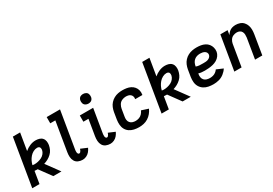

<svg xmlns="http://www.w3.org/2000/svg" viewBox="31 -1672 3681 2592"><g transform="rotate(-30 1872.0 -376.0)"><path d="M32 0H145L176 -188Q194 -186 213 -186H224L360 0H487L337 -205Q370 -215 400.5 -231.5Q431 -248 457 -272.5Q483 -297 497.5 -328Q512 -359 518 -392Q523 -421 518.5 -450.5Q514 -480 495.5 -501Q477 -522 449 -530Q421 -538 392 -538Q347 -538 303 -519.5Q259 -501 223 -470L267 -735H154ZM220 -265Q204 -265 190 -268Q197 -299 211.5 -328.5Q226 -358 248 -383.5Q270 -409 300 -425Q330 -441 361 -441Q376 -441 388.5 -434Q401 -427 404 -412Q407 -397 405 -382Q400 -354 380.5 -329.5Q361 -305 333.5 -291.5Q306 -278 277 -271.5Q248 -265 220 -265Z M817 8Q846 8 875 -5.5Q904 -19 924.5 -43.5Q945 -68 958 -97L857 -140Q854 -129 849.5 -118.5Q845 -108 836.5 -98.5Q828 -89 817 -89Q805 -89 799 -99.5Q793 -110 792 -121.5Q791 -133 792 -145Q793 -157 795 -169L889 -735H681V-638H760L685 -185Q679 -149 681 -113.5Q683 -78 700 -48.5Q717 -19 749 -5.5Q781 8 817 8Z M1249 8Q1278 8 1307 -5.5Q1336 -19 1356.5 -43.5Q1377 -68 1390 -97L1289 -140Q1286 -129 1281.5 -118.5Q1277 -108 1268.5 -98.5Q1260 -89 1249 -89Q1237 -89 1231 -99.5Q1225 -110 1224 -121.5Q1223 -133 1224 -145Q1225 -157 1227 -169L1287 -530H1079V-433H1158L1117 -185Q1111 -149 1113 -113.5Q1115 -78 1132 -48.5Q1149 -19 1181 -5.5Q1213 8 1249 8ZM1261 -610Q1277 -610 1294 -615.5Q1311 -621 1321.5 -636Q1332 -651 1335 -667Q1339 -691 1332.5 -714Q1326 -737 1305.5 -748.5Q1285 -760 1261 -760Q1245 -760 1228 -754.5Q1211 -749 1200.5 -734.5Q1190 -720 1187 -703Q1183 -679 1190 -656.5Q1197 -634 1217 -622Q1237 -610 1261 -610Z M1697 8Q1732 8 1768 0Q1804 -8 1837 -28.5Q1870 -49 1894.5 -79Q1919 -109 1934 -143L1829 -177Q1818 -151 1798 -129.5Q1778 -108 1751 -98.5Q1724 -89 1697 -89Q1672 -89 1649 -96.5Q1626 -104 1611 -122.5Q1596 -141 1593 -165.5Q1590 -190 1595 -215L1613 -325Q1618 -356 1635 -385Q1652 -414 1682.5 -427.5Q1713 -441 1743 -441Q1764 -441 1782.5 -436.5Q1801 -432 1815.5 -419.5Q1830 -407 1835.5 -388.5Q1841 -370 1837 -350V-347H1949Q1950 -350 1950 -353Q1956 -387 1948 -419Q1940 -451 1920 -475Q1900 -499 1871.5 -513.5Q1843 -528 1810 -533Q1777 -538 1743 -538Q1711 -538 1677.5 -531.5Q1644 -525 1613 -508Q1582 -491 1558 -464.5Q1534 -438 1521 -406Q1508 -374 1502 -341L1484 -231Q1478 -192 1481 -153Q1484 -114 1502 -81.5Q1520 -49 1551 -28.5Q1582 -8 1619.5 0Q1657 8 1697 8Z M2048 0H2161L2192 -188Q2210 -186 2229 -186H2240L2376 0H2503L2353 -205Q2386 -215 2416.5 -231.5Q2447 -248 2473 -272.5Q2499 -297 2513.5 -328Q2528 -359 2534 -392Q2539 -421 2534.5 -450.5Q2530 -480 2511.5 -501Q2493 -522 2465 -530Q2437 -538 2408 -538Q2363 -538 2319 -519.5Q2275 -501 2239 -470L2283 -735H2170ZM2236 -265Q2220 -265 2206 -268Q2213 -299 2227.5 -328.5Q2242 -358 2264 -383.5Q2286 -409 2316 -425Q2346 -441 2377 -441Q2392 -441 2404.5 -434Q2417 -427 2420 -412Q2423 -397 2421 -382Q2416 -354 2396.5 -329.5Q2377 -305 2349.5 -291.5Q2322 -278 2293 -271.5Q2264 -265 2236 -265Z M2856 8Q2898 8 2940.5 -3Q2983 -14 3019.5 -42Q3056 -70 3080 -108L2980 -151Q2967 -131 2946.5 -116Q2926 -101 2902.5 -95Q2879 -89 2856 -89Q2830 -89 2806 -96Q2782 -103 2766 -121Q2750 -139 2746 -164.5Q2742 -190 2747 -215L2748 -222Q2771 -215 2796 -212.5Q2821 -210 2846 -210Q2878 -210 2909.5 -213Q2941 -216 2972.5 -223.5Q3004 -231 3033.5 -248Q3063 -265 3083.5 -293Q3104 -321 3109 -352Q3114 -386 3105.5 -417.5Q3097 -449 3077.5 -473.5Q3058 -498 3029.5 -512.5Q3001 -527 2968.5 -532.5Q2936 -538 2902 -538Q2869 -538 2835 -532Q2801 -526 2769 -509.5Q2737 -493 2712 -466Q2687 -439 2673.5 -406.5Q2660 -374 2654 -341L2636 -231Q2630 -191 2633.5 -152Q2637 -113 2656.5 -80.5Q2676 -48 2707.5 -27.5Q2739 -7 2777.5 0.5Q2816 8 2856 8ZM2875 -307Q2846 -307 2818 -308.5Q2790 -310 2764 -320L2765 -325Q2769 -349 2779.5 -372Q2790 -395 2810 -412Q2830 -429 2854 -435.5Q2878 -442 2902 -442Q2920 -442 2937.5 -438.5Q2955 -435 2970 -426.5Q2985 -418 2993.5 -402.5Q3002 -387 2999 -368Q2996 -350 2981.5 -335.5Q2967 -321 2948.5 -315Q2930 -309 2911.5 -308Q2893 -307 2875 -307Z M3182 0H3295L3351 -338Q3356 -366 3372.5 -392Q3389 -418 3417 -430Q3445 -442 3473 -442Q3497 -442 3517 -432.5Q3537 -423 3547.5 -403.5Q3558 -384 3559 -361Q3560 -338 3557 -315L3505 0H3618L3667 -299Q3673 -334 3673 -369Q3673 -404 3662.5 -435.5Q3652 -467 3630 -491.5Q3608 -516 3576 -527Q3544 -538 3509 -538Q3483 -538 3456 -530.5Q3429 -523 3407.5 -503.5Q3386 -484 3371 -460L3383 -530H3270Z"/></g></svg>

Font: Iosevka Sparkle Semibold
Style: Italic
Weight: 600
Italic angle: -9°
Designer: Belleve Invis
Foundry: Belleve Invis
Version: Version 4.5.0; ttfautohint (v1.8.3)